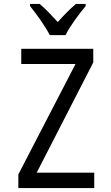

<svg xmlns="http://www.w3.org/2000/svg" viewBox="-20 -964 570 984"><path d="M235 -784H316C338 -830 386 -893 419 -933V-944H369C334 -913 310 -889 276 -851C245 -885 211 -921 183 -944H134V-933C169 -889 213 -828 235 -784ZM74 0H463V-79H168L458 -644V-714H89V-636H367L74 -70Z"/></svg>

Font: Noto Sans Mono Condensed
Style: Regular
Weight: 400
Width: 3
Designer: Monotype Design Team
Foundry: Monotype Imaging Inc.
Version: Version 2.014